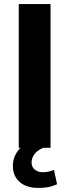

<svg xmlns="http://www.w3.org/2000/svg" viewBox="-20 -725 339 942"><path d="M72 0V-705H228V0ZM169 197Q109 197 76 167.5Q43 138 43 89Q43 45 72.5 9Q102 -27 149 -45L192 0Q175 7 162 18Q149 29 142 43Q135 57 135 72Q135 95 151 107.5Q167 120 190 120Q205 120 218 117Q231 114 245 109L260 179Q238 189 217 193Q196 197 169 197Z"/></svg>

Font: Mulish ExtraLight ExtraBold
Style: Regular
Weight: 800
Version: Version 3.603